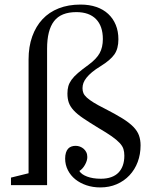

<svg xmlns="http://www.w3.org/2000/svg" viewBox="-20 -810 664 840"><path d="M341 -424Q341 -436 345 -447Q349 -458 358.5 -470Q368 -482 383 -494.5Q398 -507 421 -521Q463 -547 480.5 -572Q498 -597 498 -638Q498 -673 486.5 -701Q475 -729 453.5 -749Q432 -769 401.5 -779.5Q371 -790 332 -790Q279 -790 237 -773.5Q195 -757 166 -726Q137 -695 121 -650.5Q105 -606 105 -550V-52L28 -33V0H186V-597Q186 -678 216.5 -717.5Q247 -757 314 -757Q370 -757 400 -726.5Q430 -696 430 -639Q430 -603 416 -577.5Q402 -552 368 -527Q339 -506 321 -490.5Q303 -475 293 -461Q283 -447 279 -433Q275 -419 275 -401Q275 -378 281 -361Q287 -344 302 -327.5Q317 -311 343.5 -293Q370 -275 411 -250Q447 -229 469 -213.5Q491 -198 503.5 -184.5Q516 -171 520 -158Q524 -145 524 -129Q524 -105 517.5 -86.5Q511 -68 498.5 -55Q486 -42 466.5 -35Q447 -28 421 -28Q403 -28 388 -30.5Q373 -33 361 -37.5Q349 -42 340.5 -48Q332 -54 327 -62Q341 -70 351.5 -88.5Q362 -107 362 -123Q362 -135 357.5 -144Q353 -153 346 -159Q339 -165 330 -168.5Q321 -172 311 -172Q301 -172 292.5 -169Q284 -166 278 -159.5Q272 -153 268.5 -142Q265 -131 265 -116Q265 -89 277 -65.5Q289 -42 309.5 -25.5Q330 -9 358 0.5Q386 10 419 10Q458 10 490.5 -4Q523 -18 546.5 -43Q570 -68 582.5 -101.5Q595 -135 595 -174Q595 -198 588 -217.5Q581 -237 563.5 -255Q546 -273 515.5 -292Q485 -311 438 -335Q408 -350 389.5 -361.5Q371 -373 360 -383Q349 -393 345 -402.5Q341 -412 341 -424Z"/></svg>

Font: GradeGX
Style: Regular
Weight: 100
Width: 1
Designer: Adam Twardoch
Foundry: Adam Twardoch
Version: Version 2.002; DEVELOPMENT